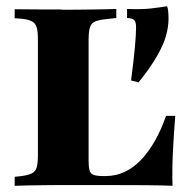

<svg xmlns="http://www.w3.org/2000/svg" viewBox="-20 -600 613 620"><path d="M427.4 -333.9 403.2 -340.3Q412.1 -407.3 415.7 -448.4Q419.4 -489.5 419.4 -512.1Q419.4 -528.2 413.7 -534.7Q408.1 -541.1 390.3 -541.9V-571Q439.5 -569.4 466.9 -572.6Q494.4 -575.8 519.4 -579.8Q521.8 -575.8 523 -564.1Q524.2 -552.4 524.2 -539.5Q524.2 -513.7 516.1 -484.7Q508.1 -455.6 487.1 -419Q466.1 -382.3 427.4 -333.9ZM172.6 -2.4Q147.6 -2.4 120.6 -2Q93.5 -1.6 69 -1.2Q44.4 -0.8 27.4 0V-29L50 -31.5Q71.8 -34.7 83.1 -40.3Q94.4 -46 98.4 -59.3Q102.4 -72.6 102.4 -98.4V-369.4H266.1V-82.3Q266.1 -61.3 269 -50.4Q271.8 -39.5 281.9 -35.5Q291.9 -31.5 312.9 -31.5H321.8Q354 -31.5 383.1 -45.2Q412.1 -58.9 436.3 -84.7Q460.5 -110.5 480.6 -146Q500.8 -181.5 516.1 -225.8H546Q541.1 -165.3 538.3 -108.9Q535.5 -52.4 537.1 0Q502.4 -1.6 452.4 -2Q402.4 -2.4 328.2 -2.4H183.9ZM172.6 -569.4 185.5 -568.5H196.8Q224.2 -568.5 253.2 -569Q282.3 -569.4 309.3 -569.8Q336.3 -570.2 355.6 -571V-541.9L319.4 -537.9Q286.3 -534.7 276.2 -522.6Q266.1 -510.5 266.1 -472.6V-369.4H102.4V-472.6Q102.4 -498.4 98.4 -511.7Q94.4 -525 83.1 -531Q71.8 -537.1 50 -539.5L27.4 -541.1V-570.2Q44.4 -570.2 69 -569.8Q93.5 -569.4 120.6 -569.4Q147.6 -569.4 172.6 -569.4Z"/></svg>

Font: Playfair 5pt SemiExpanded Light Black
Style: Regular
Weight: 900
Version: Version 2.203